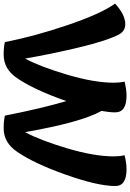

<svg xmlns="http://www.w3.org/2000/svg" viewBox="137 -863 716 1056"><g transform="rotate(90 495.0 -335.0)"><path d="M416 -662.1Q458 -672.9 493.2 -672.9Q585 -672.9 585 -610.8Q585 -580.1 577.1 -535.2Q639.2 -425.8 693.8 -115.2Q737.8 -195.8 782.5 -345.5Q827.1 -495.1 827.1 -603Q827.1 -634.8 820.8 -662.1Q862.8 -672.9 897.9 -672.9Q990.2 -672.9 990.2 -610.8Q990.2 -515.1 927.7 -338.6Q865.2 -162.1 800.8 -69.8Q751 2.9 672.9 2.9Q630.9 2.9 603 -3.9Q563 -207 522.9 -341.8Q460.9 -164.1 396 -69.8Q346.2 2.9 268.1 2.9Q226.1 2.9 198.2 -3.9Q168 -163.1 105 -348.6Q42 -534.2 -13.2 -609.9Q47.9 -666 100.1 -666Q136.2 -666 155.8 -632.8Q190.9 -565.9 227.5 -412.8Q264.2 -259.8 289.1 -115.2Q333 -195.8 377.4 -345.5Q421.9 -495.1 421.9 -603Q421.9 -634.8 416 -662.1Z"/></g></svg>

Font: Sukar
Style: black
Weight: 900
Designer: Dario Muhafara - Ghiath Alsory
Foundry: Dario Muhafara - Ghiath Alsory
Version: Version 1.00 March 27, 2016, initial release